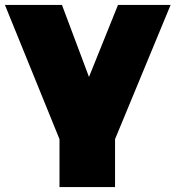

<svg xmlns="http://www.w3.org/2000/svg" viewBox="-23 -567 714 781"><path d="M-3 -547 219 -1V194H445V-1L671 -547H457L339 -254L229 -547Z"/></svg>

Font: Chess Sans Black
Style: Regular
Weight: 900
Designer: Wolf Bōese
Foundry: Wolf Bōese
Version: Version 7.223;Glyphs 3.3 (3306)